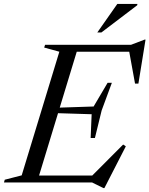

<svg xmlns="http://www.w3.org/2000/svg" viewBox="-49 -921 754 969"><path d="M250.5 -660 174 -681 178.5 -695H349L137.5 0H-29L-25 -14L60.5 -36ZM601.5 -669.5 645.5 -660H279L290.5 -695H612.5L680.5 -721H685.5L649.5 -499H632.5ZM472.5 28 416 0H78L89.5 -35H474.5L407 -25.5L572.5 -191.5L586 -182.5L478 28ZM430 -224.5H408.5L413.5 -344.5L186.5 -351.5L194.5 -376L423.5 -383.5L494 -503H515.5L464 -363.5ZM442 -757 543 -901H644.5L643.5 -894.5L462.5 -757Z"/></svg>

Font: Newsreader 48pt
Style: Italic
Weight: 400
Italic angle: -17°
Version: Version 1.003